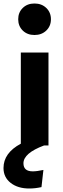

<svg xmlns="http://www.w3.org/2000/svg" viewBox="-58 -831 358 1097"><path d="M46 -721Q46 -760 72 -785.5Q98 -811 139 -811Q180 -811 206.5 -785.5Q233 -760 233 -721Q233 -682 206.5 -656.5Q180 -631 139 -631Q98 -631 72 -656.5Q46 -682 46 -721ZM61 -531H219V0H194Q76 44 76 102Q76 148 129 148Q153 148 190 140L179 238Q144 246 109 246Q44 246 3 214Q-38 182 -38 129Q-38 43 61 -10Z"/></svg>

Font: Fira Sans BGR
Style: Bold
Weight: 700
Designer: bBox Type GmbH & Carrois Corporate GbR & Edenspiekermann AG
Foundry: bBox Type GmbH & Carrois Corporate GbR & Edenspiekermann AG
Version: Version 4.301